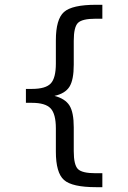

<svg xmlns="http://www.w3.org/2000/svg" viewBox="-20 -651 540 807"><path d="M410.2 77.1V135.7H383.8Q283.2 135.7 249 105.5Q214.8 75.2 214.8 -13.7V-111.3Q214.8 -171.9 192.9 -195.3Q170.9 -218.8 114.3 -218.8H88.9V-277.3H114.3Q171.9 -277.3 193.4 -300.3Q214.8 -323.2 214.8 -383.8V-481.4Q214.8 -570.3 249 -600.6Q283.2 -630.9 383.8 -630.9H410.2V-572.3H381.8Q325.2 -572.3 307.6 -554.7Q290 -537.1 290 -479.5V-378.9Q290 -315.4 272 -286.6Q253.9 -257.8 209 -248Q253.9 -236.3 272 -207.5Q290 -178.7 290 -116.2V-15.6Q290 42 307.6 59.6Q325.2 77.1 381.8 77.1Z"/></svg>

Font: BabelStone Marchen
Style: Regular
Weight: 400
Designer: Andrew West
Foundry: Andrew West
Version: Version 9.003 2021-11-11